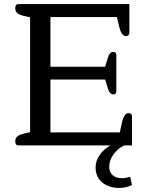

<svg xmlns="http://www.w3.org/2000/svg" viewBox="-20 -715 736 944"><path d="M450 108Q450 76 470 47Q490 18 523 0H71Q55 0 55 -20Q55 -36 66 -45Q77 -54 101 -59L128 -65V-630L101 -636Q76 -641 65.5 -650Q55 -659 55 -675Q55 -695 71 -695H616V-555Q616 -538 599 -538Q587 -538 579 -550Q571 -562 565 -588L555 -631H228V-387H497L510 -430Q519 -460 536 -460Q552 -460 552 -445V-266Q552 -251 536 -251Q519 -251 510 -281L497 -324H228V-64H569L579 -110Q585 -136 593 -147.5Q601 -159 612 -159Q629 -159 629 -142V0H591Q560 14 538.5 43.5Q517 73 517 105Q517 131 533.5 146Q550 161 579 161Q599 161 620 154L629 195Q599 209 566 209Q515 209 482.5 182Q450 155 450 108Z"/></svg>

Font: Maitree Medium
Style: Regular
Weight: 500
Designer: CadsonDemak Team
Foundry: CadsonDemak
Version: Version 1.010